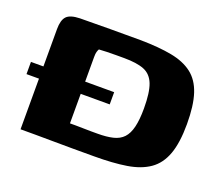

<svg xmlns="http://www.w3.org/2000/svg" viewBox="-85 -585 824 709"><g transform="rotate(20 327.0 -230.0)"><path d="M624 -228Q624 -155 607.5 -109.5Q591 -64 556.5 -40Q522 -16 469 -7.5Q416 1 342 1Q297 1 256 1Q215 1 179 0.5Q143 0 111.5 0Q80 0 53 0V-394Q53 -429 67 -444Q81 -459 119 -460Q145 -460 175.5 -460.5Q206 -461 237.5 -461Q269 -461 300.5 -461Q332 -461 359 -461Q430 -460 480 -450.5Q530 -441 562 -416.5Q594 -392 609 -346.5Q624 -301 624 -228ZM217 -83Q227 -83 240.5 -83Q254 -83 269.5 -82.5Q285 -82 300 -82Q315 -82 326 -82Q361 -82 386 -88Q411 -94 426 -110Q441 -126 448 -155Q455 -184 455 -228Q455 -291 442.5 -323Q430 -355 401.5 -366.5Q373 -378 322 -378Q310 -378 291.5 -378Q273 -378 255 -377.5Q237 -377 224 -376Q221 -371 219 -364Q217 -357 217 -344ZM4 -247H331V-199H4Z"/></g></svg>

Font: r_Genos
Style: Bold
Weight: 700
Designer: Robert E. Leuschke
Foundry: Robert E. Leuschke
Version: Version 2.000;June 29, 2024;FontCreator 14.0.0.2814 32-bit